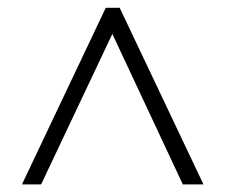

<svg xmlns="http://www.w3.org/2000/svg" viewBox="-20 -778 606 499"><path d="M455.1 -298.8 272 -689.9 86.9 -298.8H37.1L254.9 -757.8H291L508.8 -298.8Z"/></svg>

Font: SimahzazaarabicW05-Light
Style: Regular
Weight: 300
Designer: Ahmed zaza
Foundry: Ahmed zaza
Version: Version 1.001